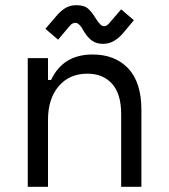

<svg xmlns="http://www.w3.org/2000/svg" viewBox="-20 -720 652 740"><path d="M87 0V-496H165V-412H177Q223 -510 337 -510Q423 -510 474 -456.5Q525 -403 525 -296V0H447V-280Q447 -358 412 -397Q377 -436 317 -436Q247 -436 206 -387.5Q165 -339 165 -258V0ZM377 -551Q352 -551 335 -563Q318 -575 304 -598Q286 -632 271 -632Q266 -632 260 -629.5Q254 -627 245 -616L204 -567L155 -609L197 -658Q211 -675 229.5 -687.5Q248 -700 275 -700Q304 -700 319 -687Q334 -674 347 -652Q359 -633 366.5 -626Q374 -619 381 -619Q386 -619 391.5 -622Q397 -625 404 -634L447 -684L496 -642L455 -593Q440 -575 420.5 -563Q401 -551 377 -551Z"/></svg>

Font: Space Mono
Style: Regular
Weight: 400
Monospace: yes
Designer: Colophon Foundry + Benjamin Critton
Foundry: Colophon Foundry & Benjamin Critton
Version: Version 1.003; ttfautohint (v1.8.4.7-5d5b)